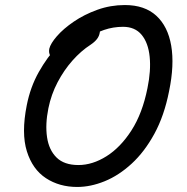

<svg xmlns="http://www.w3.org/2000/svg" viewBox="-20 -731 741 762"><path d="M286.4 11Q215.6 11 162.3 -23.9Q109 -58.8 86.6 -130.6Q64.2 -202.4 86.2 -313.2Q100.4 -385.6 134 -445.2Q167.6 -504.8 208.7 -548Q249.8 -591.2 287.9 -615.1Q326 -639 349.2 -639Q367 -639 373.8 -631.3Q380.6 -623.6 375.8 -601Q373.6 -587.4 364.6 -575.8Q355.6 -564.2 339.4 -553.4Q301.6 -529 267.7 -490.8Q233.8 -452.6 208.5 -404.4Q183.2 -356.2 172 -301.2Q159.2 -237.6 166.7 -186.6Q174.2 -135.6 204.5 -105.8Q234.8 -76 291.2 -76Q347.2 -76 402.9 -111.1Q458.6 -146.2 502 -213.9Q545.4 -281.6 565.2 -381Q579.6 -450.4 574 -505.7Q568.4 -561 542.1 -592.8Q515.8 -624.6 468.2 -624.6Q429.4 -624.6 393.2 -612.3Q357 -600 323.4 -576.3Q289.8 -552.6 258.4 -518.2Q249.8 -509.6 238.3 -502.6Q226.8 -495.6 209.2 -495.6Q190.2 -495.6 181.2 -507.6Q172.2 -519.6 175.6 -537.6Q180.6 -558.4 206 -587.6Q231.4 -616.8 272.8 -645.1Q314.2 -673.4 366.4 -692.2Q418.6 -711 475.4 -711Q554 -711 600.2 -668.7Q646.4 -626.4 659.5 -549.8Q672.6 -473.2 651 -369Q631.8 -271.6 592.7 -200Q553.6 -128.4 502.6 -81.5Q451.6 -34.6 395.6 -11.8Q339.6 11 286.4 11Z"/></svg>

Font: Shantell Sans Light
Style: Italic
Weight: 300
Italic angle: -11°
Designer: Stephen Nixon, Anya Danilova, Shantell Martin
Foundry: Arrow Type
Version: Version 1.008;[ac192a2d6]